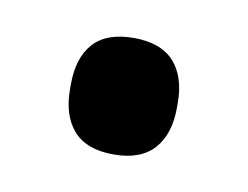

<svg xmlns="http://www.w3.org/2000/svg" viewBox="-33 -157 267 207"><g transform="rotate(10 100.5 -53.0)"><path d="M100.5 10.5Q70.5 10.5 56.2 -5.8Q42 -22 42 -51V-56Q42 -85 56.2 -101Q70.5 -117 100.5 -117Q130 -117 144.5 -101Q159 -85 159 -56V-51Q159 -22 144.5 -5.8Q130 10.5 100.5 10.5Z"/></g></svg>

Font: Anek Devanagari Medium
Style: Regular
Weight: 500
Designer: Kailash Malviya (Devanagari) & Yesha Goshar (Latin)
Foundry: Ek Type
Version: Version 1.003